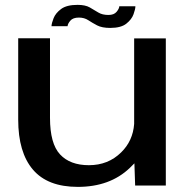

<svg xmlns="http://www.w3.org/2000/svg" viewBox="-20 -744 763 770"><path d="M522 0 519 -89Q510.5 -80 500.5 -70.5Q421 5.5 292 5.5Q171 5.5 112 -63.8Q53 -133 53 -264.5V-590.5H180.5V-271.5Q180.5 -168 220.8 -124.8Q261 -81.5 336.5 -81.5Q414 -81.5 466 -133Q513 -179 518 -247V-590H645V0ZM422 -632Q389 -632 369.5 -642.2Q350 -652.5 334 -663Q318 -673.5 296.5 -673.5Q272.5 -673.5 262 -661Q251.5 -648.5 251 -639H186.5Q187 -651 195 -671.2Q203 -691.5 225.2 -708Q247.5 -724.5 291 -724.5Q322 -724.5 340 -714.2Q358 -704 374 -694Q390 -684 415 -684Q437 -684 447.5 -696.5Q458 -709 458.5 -719H523Q523 -707.5 515.5 -686.8Q508 -666 486.5 -649Q465 -632 422 -632Z"/></svg>

Font: Anybody ExtraExpanded Medium
Style: Regular
Weight: 500
Width: 8
Designer: Tyler Finck
Foundry: Etcetera Type Company
Version: Version 1.010; ttfautohint (v1.8.3) -l 8 -r 50 -G 200 -x 14 